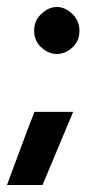

<svg xmlns="http://www.w3.org/2000/svg" viewBox="-42 -409 267 551"><path d="M56 -321Q56 -350 77 -369.5Q98 -389 121 -389Q145 -389 165.5 -369Q186 -349 186 -321Q186 -291 165.5 -272.5Q145 -254 121 -254Q98 -254 77 -272.5Q56 -291 56 -321ZM168 -88Q146 -35 124 17Q102 69 80 122H-22Q-2 69 17 17Q36 -35 57 -88Z"/></svg>

Font: Reem Kufi Fun SemiBold
Style: Regular
Weight: 600
Designer: Khaled Hosny
Version: Version 1.005